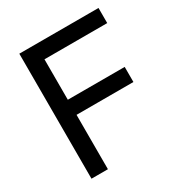

<svg xmlns="http://www.w3.org/2000/svg" viewBox="-175 -868 932 991"><g transform="rotate(-30 291.5 -372.5)"><path d="M83 0H181V-324H520V-414H181V-655H555V-745H83Z"/></g></svg>

Font: Plus Jakarta Sans Medium
Style: Regular
Weight: 500
Designer: Gumpita Rahayu
Foundry: Tokotype
Version: Version 2.004; ttfautohint (v1.8.3)